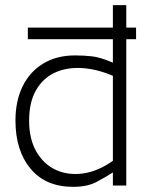

<svg xmlns="http://www.w3.org/2000/svg" viewBox="-20 -720 560 745"><path d="M264 5Q157 5 98.5 -65.5Q40 -136 40 -252Q40 -328 67.5 -384.5Q95 -441 147 -473Q199 -505 272 -505Q304 -505 336.5 -501.5Q369 -498 418 -477V-700H470V0H418V-51Q389 -32 353.5 -13.5Q318 5 264 5ZM418 -96V-426Q354 -453 295.5 -456Q237 -459 191.5 -437.5Q146 -416 119.5 -369.5Q93 -323 93 -252Q93 -180 121.5 -131Q150 -82 197.5 -60.5Q245 -39 302.5 -47Q360 -55 418 -96ZM508 -568H88V-613H508Z"/></svg>

Font: Kulim Park ExtraLight
Style: Regular
Weight: 275
Designer: Noponies / Dale Sattler
Foundry: Noponies
Version: Version 1.000; ttfautohint (v1.8.3)